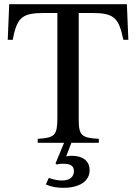

<svg xmlns="http://www.w3.org/2000/svg" viewBox="-20 -682 651 917"><path d="M286 0 245 99 252 104C260 101 268 100 280 100C318 100 333 110 333 136C333 163 312 180 278 180C257 180 240 177 213 168L199 199C228 211 252 215 283 215C360 215 408 183 408 131C408 87 376 62 322 62C312 62 306 63 296 65L321 0H452V-19C370 -23 356 -35 356 -111V-620H415C521 -620 547 -602 569 -492H593L586 -662H24L17 -492H41C61 -602 88 -620 194 -620H254V-123C254 -35 243 -24 160 -19V0Z"/></svg>

Font: XITS Math
Style: Regular
Weight: 400
Designer: MicroPress Inc., with final additions and corrections provided by Coen Hoffman, Elsevier (retired)
Version: Version 1.302